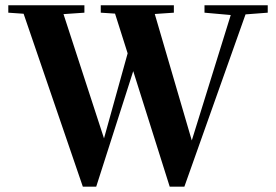

<svg xmlns="http://www.w3.org/2000/svg" viewBox="-20 -683 1038 722"><path d="M291.5 19 68.8 -631.3 11.2 -635.3V-663.1H297.4V-635.3L218.8 -629.9L371.1 -162.6L460 -482.4L412.6 -631.8L358.9 -635.3V-663.1H633.8V-635.3L562 -630.4L701.2 -154.8L847.7 -626.5L749 -635.3V-663.1H986.8V-635.3L903.3 -628.9L673.3 19H618.2L481 -415.5L341.8 19Z"/></svg>

Font: Elstob 18pt
Style: Bold
Weight: 700
Designer: Peter S. Baker
Version: Version 1.015